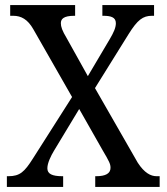

<svg xmlns="http://www.w3.org/2000/svg" viewBox="-20 -734 655 754"><path d="M7 0H228V-42H225C185 -42 166 -51 166 -73C166 -94 180 -122 192 -142L291 -306L383 -144C409 -100 414 -90 414 -75C414 -53 395 -42 358 -42H354V0H607V-42H595C572 -42 547 -55 521 -95L353 -388L485 -600C520 -656 541 -672 577 -672H585V-714H382V-672H385C414 -672 435 -667 435 -643C435 -625 426 -606 412 -582L325 -435L242 -584C224 -614 219 -629 219 -643C219 -659 229 -672 272 -672H275V-714H20V-672H32C63 -672 89 -658 111 -619L263 -353L109 -111C76 -59 58 -42 13 -42H7Z"/></svg>

Font: Noto Serif Georgian SemiCondensed
Style: Regular
Weight: 400
Width: 4
Designer: Monotype Design Team, Akaki Razmadze
Foundry: Google LLC
Version: Version 2.003